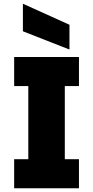

<svg xmlns="http://www.w3.org/2000/svg" viewBox="-20 -1011 500 1031"><path d="M56 0V-156H132V-549H56V-705H404V-549H328V-156H404V0ZM103 -991 353 -878V-745L103 -843Z"/></svg>

Font: Parkinsans Light ExtraBold
Style: Regular
Weight: 800
Version: Version 1.000